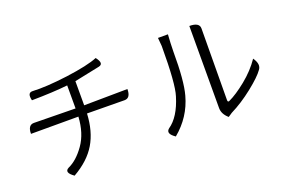

<svg xmlns="http://www.w3.org/2000/svg" viewBox="-102 -1107 2205 1488"><g transform="rotate(-20 1000.0 -362.5)"><path d="M186 -624Q169 -691 215 -689Q324 -683 503 -706Q683 -730 762 -763Q810 -701 761 -691L553 -648V-449L911 -453Q911 -379 861 -379L552 -382Q545 -237 485 -136Q425 -35 297 38Q227 -11 275 -36Q347 -68 410 -157Q473 -246 481 -382H90Q90 -454 140 -454L482 -449V-639Q362 -626 186 -624Z M1575 19Q1528 -21 1528 -71L1529 -748Q1611 -748 1611 -698L1607 -108Q1607 -89 1622 -96Q1685 -125 1768 -192Q1852 -260 1907 -341Q1949 -281 1919 -243Q1887 -197 1794 -123Q1702 -50 1608 -3L1575 19ZM1138 21Q1071 -24 1110 -56Q1198 -116 1245 -271Q1275 -364 1275 -675L1269 -744H1351Q1346 -675 1345 -604Q1346 -362 1315 -251Q1271 -89 1138 21Z"/></g></svg>

Font: Swei Half Moon CJK TC
Style: DemiLight
Weight: 350
Version: Version 2.125